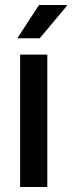

<svg xmlns="http://www.w3.org/2000/svg" viewBox="-20 -743 286 763"><path d="M60 0V-526H168V0ZM49 -591 135 -723H245L246 -720L138 -591Z"/></svg>

Font: Archivo Narrow SemiBold
Style: Regular
Weight: 600
Designer: Hector Gatti
Foundry: Omnibus-Type
Version: Version 3.002